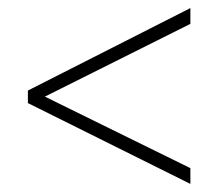

<svg xmlns="http://www.w3.org/2000/svg" viewBox="-20 -559 540 475"><path d="M49 -304 451 -104V-143L91 -320L451 -500V-539L49 -335Z"/></svg>

Font: Noto Sans Devanagari SemiCondensed ExtraLight
Style: Regular
Weight: 200
Width: 4
Designer: Jelle Bosma - Monotype Design Team
Foundry: Monotype Imaging Inc.
Version: Version 2.004